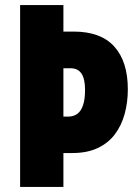

<svg xmlns="http://www.w3.org/2000/svg" viewBox="-20 -734 540 754"><path d="M482 -383Q482 -332 469.5 -286.5Q457 -241 431 -206.5Q405 -172 363.5 -152.5Q322 -133 264 -133H229V0H59V-714H229V-610H269Q376 -610 429 -551Q482 -492 482 -383ZM247 -276Q268 -276 283 -286.5Q298 -297 306 -320.5Q314 -344 314 -382Q314 -424 300 -445Q286 -466 257 -466H229V-276Z"/></svg>

Font: Noto Sans Khmer ExtraCondensed Black
Style: Regular
Weight: 900
Width: 2
Designer: Danh Hong and the Monotype Design Team
Foundry: Monotype Imaging Inc.
Version: Version 2.004